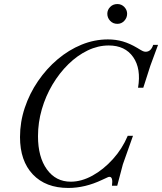

<svg xmlns="http://www.w3.org/2000/svg" viewBox="-20 -919 802 950"><path d="M318 11Q206 11 142.5 -56Q79 -123 79 -241Q79 -315 102.5 -385.5Q126 -456 168 -517.5Q210 -579 265 -625.5Q320 -672 383.5 -698Q447 -724 514 -724Q553 -724 587.5 -714Q622 -704 659 -682Q680 -669 687 -666Q694 -663 701 -663Q727 -663 738 -697H762L724 -594L689 -485H663Q679 -579 639 -636.5Q599 -694 518 -694Q465 -694 414 -669.5Q363 -645 318.5 -601.5Q274 -558 240 -501Q206 -444 187 -378.5Q168 -313 168 -245Q168 -142 212 -81Q256 -20 330 -20Q383 -20 437.5 -50Q492 -80 538.5 -131.5Q585 -183 612 -247H638L588 -106L560 0H534Q540 -44 522 -44Q518 -44 514.5 -42.5Q511 -41 485 -29Q401 11 318 11ZM561 -801Q539 -801 525 -816Q511 -831 511 -851Q511 -870 525 -884.5Q539 -899 561 -899Q581 -899 595 -884.5Q609 -870 609 -851Q609 -831 595 -816Q581 -801 561 -801Z"/></svg>

Font: Baskervville
Style: Italic
Weight: 400
Italic angle: -18°
Designer: ANRT
Foundry: ANRT
Version: Version 1.100